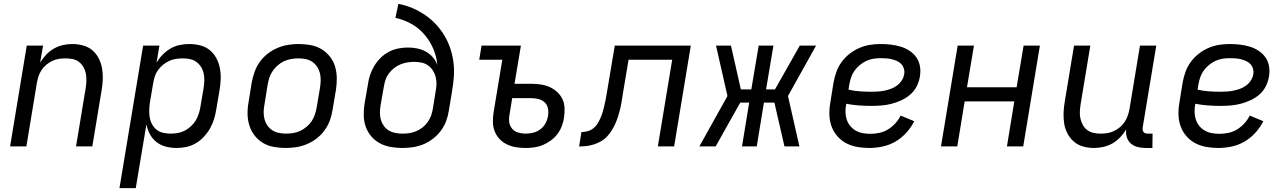

<svg xmlns="http://www.w3.org/2000/svg" viewBox="-20 -755 6640 990"><path d="M32 0 118 -520H202L187 -432Q200 -454 218 -473Q236 -492 258 -504.5Q280 -517 304 -522.5Q328 -528 352 -528Q381 -528 408.5 -520.5Q436 -513 456 -496Q476 -479 488.5 -455Q501 -431 506 -403.5Q511 -376 510 -347.5Q509 -319 504 -290L456 0H372L422 -302Q425 -321 425.5 -340Q426 -359 422.5 -376.5Q419 -394 410 -409.5Q401 -425 387.5 -435.5Q374 -446 356 -450Q338 -454 319 -454Q302 -454 284.5 -451.5Q267 -449 250 -441Q233 -433 218.5 -421Q204 -409 194 -393.5Q184 -378 178.5 -361Q173 -344 170 -327L116 0Z M596 215 718 -520H802L787 -431Q800 -454 818.5 -473Q837 -492 859.5 -505Q882 -518 907 -523Q932 -528 956 -528Q985 -528 1012.5 -521Q1040 -514 1061 -497Q1082 -480 1095 -456Q1108 -432 1113.5 -404.5Q1119 -377 1118 -348Q1117 -319 1112 -290L1095 -190Q1091 -165 1083.5 -140.5Q1076 -116 1063 -93Q1050 -70 1031.5 -50Q1013 -30 990 -16.5Q967 -3 941.5 2.5Q916 8 891 8Q862 8 835 1Q808 -6 787 -22.5Q766 -39 753 -63Q740 -87 735 -114L680 215ZM859 -66Q877 -66 895.5 -69Q914 -72 931 -80.5Q948 -89 963 -102.5Q978 -116 988 -132Q998 -148 1004 -166Q1010 -184 1013 -202L1030 -302Q1033 -321 1033.5 -340Q1034 -359 1030 -377Q1026 -395 1016.5 -410Q1007 -425 993 -435.5Q979 -446 960.5 -450Q942 -454 923 -454Q906 -454 888 -451.5Q870 -449 853.5 -441.5Q837 -434 822 -422Q807 -410 795.5 -394.5Q784 -379 778.5 -362Q773 -345 770 -327L753 -227Q750 -207 749.5 -187.5Q749 -168 752 -149.5Q755 -131 764 -114.5Q773 -98 787 -86.5Q801 -75 820 -70.5Q839 -66 859 -66Z M1454 8Q1422 8 1391.5 2.5Q1361 -3 1336 -18Q1311 -33 1293 -56Q1275 -79 1266 -107.5Q1257 -136 1256.5 -167Q1256 -198 1262 -230L1278 -330Q1283 -357 1292.5 -384Q1302 -411 1319 -435Q1336 -459 1359.5 -477.5Q1383 -496 1410 -507.5Q1437 -519 1464.5 -523.5Q1492 -528 1519 -528Q1551 -528 1581.5 -522.5Q1612 -517 1637 -502Q1662 -487 1680.5 -464Q1699 -441 1707.5 -412.5Q1716 -384 1716.5 -353Q1717 -322 1712 -290L1695 -190Q1691 -163 1681.5 -136Q1672 -109 1655 -85Q1638 -61 1614.5 -42.5Q1591 -24 1564 -12.5Q1537 -1 1509 3.5Q1481 8 1454 8ZM1454 -66Q1473 -66 1491.5 -69Q1510 -72 1527.5 -80Q1545 -88 1561 -101.5Q1577 -115 1587.5 -131Q1598 -147 1604 -165.5Q1610 -184 1613 -202L1630 -302Q1633 -322 1633.5 -341Q1634 -360 1629.5 -378Q1625 -396 1615 -411Q1605 -426 1590.5 -436Q1576 -446 1557.5 -450Q1539 -454 1520 -454Q1501 -454 1482.5 -451Q1464 -448 1446 -440Q1428 -432 1412.5 -418.5Q1397 -405 1386 -389Q1375 -373 1369 -354.5Q1363 -336 1360 -318L1344 -218Q1340 -198 1339.5 -179Q1339 -160 1343.5 -142Q1348 -124 1358 -109Q1368 -94 1383 -84Q1398 -74 1416.5 -70Q1435 -66 1454 -66Z M2054 8Q2023 8 1993 2.5Q1963 -3 1938 -16.5Q1913 -30 1894 -52.5Q1875 -75 1865.5 -102.5Q1856 -130 1855.5 -160.5Q1855 -191 1860 -222L1877 -319Q1880 -343 1888 -367.5Q1896 -392 1909.5 -414.5Q1923 -437 1942 -456Q1961 -475 1984.5 -487.5Q2008 -500 2033.5 -505Q2059 -510 2083 -510Q2108 -510 2132 -505Q2156 -500 2176.5 -488.5Q2197 -477 2212 -459.5Q2227 -442 2235 -420Q2231 -465 2213.5 -505Q2196 -545 2168 -577.5Q2140 -610 2102 -631.5Q2064 -653 2019 -663L2034 -735Q2072 -728 2106 -713.5Q2140 -699 2170.5 -678.5Q2201 -658 2226 -631.5Q2251 -605 2270 -574Q2289 -543 2301 -508Q2313 -473 2318 -435Q2323 -397 2320 -358Q2317 -319 2310 -279L2294 -183Q2290 -156 2280 -129.5Q2270 -103 2252.5 -80Q2235 -57 2211.5 -39Q2188 -21 2162 -10.5Q2136 0 2108.5 4Q2081 8 2054 8ZM2055 -66Q2073 -66 2090.5 -68.5Q2108 -71 2126 -78.5Q2144 -86 2159 -98Q2174 -110 2185.5 -126Q2197 -142 2203 -159.5Q2209 -177 2212 -195L2226 -282Q2230 -301 2230.5 -320.5Q2231 -340 2226.5 -358Q2222 -376 2212 -391.5Q2202 -407 2187.5 -417.5Q2173 -428 2154.5 -432Q2136 -436 2116 -436Q2098 -436 2080 -433Q2062 -430 2044.5 -423Q2027 -416 2011.5 -403.5Q1996 -391 1984.5 -375.5Q1973 -360 1967.5 -342.5Q1962 -325 1959 -307L1942 -210Q1939 -191 1939 -172.5Q1939 -154 1944 -137Q1949 -120 1959.5 -105.5Q1970 -91 1985 -82Q2000 -73 2018 -69.5Q2036 -66 2055 -66Z M2690 8Q2664 8 2640 4Q2616 0 2594 -10.5Q2572 -21 2556 -38Q2540 -55 2531 -77.5Q2522 -100 2521.5 -125Q2521 -150 2525 -175L2570 -447H2451L2463 -520H2666L2633 -323H2717Q2743 -323 2767.5 -319.5Q2792 -316 2813.5 -306.5Q2835 -297 2852.5 -281Q2870 -265 2880 -244Q2890 -223 2891 -198Q2892 -173 2888 -148Q2885 -126 2876.5 -104Q2868 -82 2853.5 -63Q2839 -44 2819.5 -30Q2800 -16 2778.5 -7Q2757 2 2734.5 5Q2712 8 2690 8ZM2691 -66Q2710 -66 2730 -71Q2750 -76 2767 -89Q2784 -102 2793.5 -120.5Q2803 -139 2806 -159Q2809 -179 2805 -197.5Q2801 -216 2787.5 -228Q2774 -240 2755.5 -244.5Q2737 -249 2718 -249H2621L2607 -163Q2603 -143 2606 -124Q2609 -105 2621 -91Q2633 -77 2652 -71.5Q2671 -66 2691 -66Z M2966 0 2978 -74Q2994 -74 3010 -78.5Q3026 -83 3039.5 -93.5Q3053 -104 3062 -119Q3071 -134 3077.5 -149.5Q3084 -165 3088.5 -180.5Q3093 -196 3096.5 -212Q3100 -228 3103.5 -244Q3107 -260 3109 -276L3150 -520H3542L3456 0H3372L3446 -447H3221L3191 -268Q3188 -249 3185 -230Q3182 -211 3177.5 -192.5Q3173 -174 3167 -155Q3161 -136 3153 -118Q3145 -100 3134.5 -83Q3124 -66 3110 -51Q3096 -36 3078 -26Q3060 -16 3041 -10Q3022 -4 3003.5 -2Q2985 0 2966 0Z M3586 0 3731 -260 3672 -520H3749L3800 -294H3854L3892 -520H3968L3930 -294H3976L4104 -520H4188L4043 -260L4102 0H4025L3973 -226H3919L3882 0H3806L3843 -226H3797L3670 0Z M4462 8Q4430 8 4399.5 2.5Q4369 -3 4342.5 -17Q4316 -31 4296.5 -54Q4277 -77 4267 -105.5Q4257 -134 4256.5 -166Q4256 -198 4262 -230L4278 -330Q4283 -357 4292.5 -384Q4302 -411 4319.5 -435Q4337 -459 4360.5 -477.5Q4384 -496 4410.5 -507.5Q4437 -519 4464.5 -523.5Q4492 -528 4520 -528Q4547 -528 4573 -525Q4599 -522 4624 -514.5Q4649 -507 4670 -493Q4691 -479 4705 -459Q4719 -439 4723.5 -413Q4728 -387 4723 -360Q4719 -334 4706.5 -309.5Q4694 -285 4673 -267Q4652 -249 4626.5 -237.5Q4601 -226 4575.5 -219.5Q4550 -213 4524 -211Q4498 -209 4473 -209Q4440 -209 4407 -211.5Q4374 -214 4343 -220V-218Q4339 -197 4339.5 -177Q4340 -157 4346 -138.5Q4352 -120 4364 -105.5Q4376 -91 4392.5 -81.5Q4409 -72 4428.5 -68.5Q4448 -65 4468 -65Q4491 -65 4514.5 -70Q4538 -75 4558.5 -87.5Q4579 -100 4596 -118.5Q4613 -137 4624 -159L4694 -130Q4678 -98 4653 -70.5Q4628 -43 4597 -25Q4566 -7 4531 0.5Q4496 8 4462 8ZM4473 -282Q4489 -282 4506 -283Q4523 -284 4540 -287.5Q4557 -291 4573.5 -297Q4590 -303 4604.5 -313.5Q4619 -324 4629 -339Q4639 -354 4642 -371Q4645 -386 4641 -400Q4637 -414 4628 -424Q4619 -434 4606 -440Q4593 -446 4579 -449.5Q4565 -453 4550 -454Q4535 -455 4520 -455Q4501 -455 4482.5 -452Q4464 -449 4446 -440.5Q4428 -432 4412.5 -419Q4397 -406 4385.5 -389.5Q4374 -373 4368 -354.5Q4362 -336 4359 -318L4355 -293Q4383 -286 4413 -284Q4443 -282 4473 -282Z M4832 0 4918 -520H5002L4966 -305H5222L5258 -520H5342L5256 0H5172L5210 -232H4954L4916 0Z M5621 8Q5592 8 5565 0.5Q5538 -7 5518 -24Q5498 -41 5485 -65Q5472 -89 5467.5 -116.5Q5463 -144 5464 -172.5Q5465 -201 5470 -230L5518 -520H5602L5552 -218Q5549 -199 5548 -180Q5547 -161 5551 -143.5Q5555 -126 5563.5 -110.5Q5572 -95 5586 -84.5Q5600 -74 5618 -70Q5636 -66 5655 -66Q5672 -66 5689 -68.5Q5706 -71 5723 -79Q5740 -87 5754.5 -99Q5769 -111 5779 -126.5Q5789 -142 5795 -159Q5801 -176 5804 -193L5858 -520H5942L5872 -98Q5871 -92 5872 -85.5Q5873 -79 5876.5 -74Q5880 -69 5886.5 -67.5Q5893 -66 5900 -66H5923L5922 8H5887Q5866 8 5846 3Q5826 -2 5811 -15Q5796 -28 5790 -47.5Q5784 -67 5787 -88Q5774 -66 5756 -47Q5738 -28 5716 -15.5Q5694 -3 5669.5 2.5Q5645 8 5621 8Z M6262 8Q6230 8 6199.5 2.5Q6169 -3 6142.5 -17Q6116 -31 6096.5 -54Q6077 -77 6067 -105.5Q6057 -134 6056.5 -166Q6056 -198 6062 -230L6078 -330Q6083 -357 6092.5 -384Q6102 -411 6119.5 -435Q6137 -459 6160.5 -477.5Q6184 -496 6210.5 -507.5Q6237 -519 6264.5 -523.5Q6292 -528 6320 -528Q6347 -528 6373 -525Q6399 -522 6424 -514.5Q6449 -507 6470 -493Q6491 -479 6505 -459Q6519 -439 6523.5 -413Q6528 -387 6523 -360Q6519 -334 6506.5 -309.5Q6494 -285 6473 -267Q6452 -249 6426.5 -237.5Q6401 -226 6375.5 -219.5Q6350 -213 6324 -211Q6298 -209 6273 -209Q6240 -209 6207 -211.5Q6174 -214 6143 -220V-218Q6139 -197 6139.5 -177Q6140 -157 6146 -138.5Q6152 -120 6164 -105.5Q6176 -91 6192.5 -81.5Q6209 -72 6228.5 -68.5Q6248 -65 6268 -65Q6291 -65 6314.5 -70Q6338 -75 6358.5 -87.5Q6379 -100 6396 -118.5Q6413 -137 6424 -159L6494 -130Q6478 -98 6453 -70.5Q6428 -43 6397 -25Q6366 -7 6331 0.5Q6296 8 6262 8ZM6273 -282Q6289 -282 6306 -283Q6323 -284 6340 -287.5Q6357 -291 6373.5 -297Q6390 -303 6404.5 -313.5Q6419 -324 6429 -339Q6439 -354 6442 -371Q6445 -386 6441 -400Q6437 -414 6428 -424Q6419 -434 6406 -440Q6393 -446 6379 -449.5Q6365 -453 6350 -454Q6335 -455 6320 -455Q6301 -455 6282.5 -452Q6264 -449 6246 -440.5Q6228 -432 6212.5 -419Q6197 -406 6185.5 -389.5Q6174 -373 6168 -354.5Q6162 -336 6159 -318L6155 -293Q6183 -286 6213 -284Q6243 -282 6273 -282Z"/></svg>

Font: Iosevka Extended
Style: Italic
Weight: 400
Width: 7
Italic angle: -9°
Monospace: yes
Designer: Belleve Invis
Foundry: Belleve Invis
Version: Version 32.5.0; ttfautohint (v1.8.4)